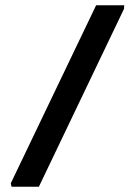

<svg xmlns="http://www.w3.org/2000/svg" viewBox="-20 -711 514 731"><path d="M24 0 21 -13 346 -691H453L452 -677L128 0Z"/></svg>

Font: Kreon Light Medium
Style: Regular
Weight: 500
Version: Version 2.002